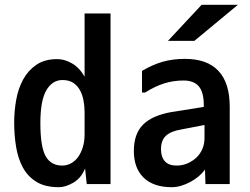

<svg xmlns="http://www.w3.org/2000/svg" viewBox="-20 -782 1040 799"><path d="M332 -316Q332 -340 327.5 -364Q323 -388 312.5 -407Q302 -426 284.5 -437.5Q267 -449 240 -449Q198 -449 173 -406.5Q148 -364 148 -270Q148 -171 170 -132Q192 -93 239 -93Q258 -93 275 -102Q292 -111 304.5 -128Q317 -145 324.5 -169Q332 -193 332 -222ZM218 -536Q249 -536 280 -518Q311 -500 332 -463V-726H440V-16H341L334 -81Q318 -41 285.5 -22Q253 -3 225 -3Q168 -3 132 -25Q96 -47 75.5 -84.5Q55 -122 47 -170.5Q39 -219 39 -273Q39 -320 47.5 -367Q56 -414 76.5 -451.5Q97 -489 131.5 -512.5Q166 -536 218 -536Z M831 -262 733 -243Q691 -236 670.5 -217Q650 -198 650 -161Q650 -129 666 -111Q682 -93 715 -93Q739 -93 760 -102Q781 -111 797 -126Q813 -141 822 -162Q831 -183 831 -207ZM571 -397V-487Q615 -513 657 -525Q699 -537 750 -537Q842 -537 889 -487Q936 -437 936 -338V-16H835L833 -76Q822 -61 806.5 -48Q791 -35 772.5 -25Q754 -15 734 -9Q714 -3 695 -3Q619 -3 578 -42.5Q537 -82 537 -154Q537 -225 575.5 -263.5Q614 -302 695 -316L828 -337V-345Q828 -399 807 -423Q786 -447 744 -447Q702 -447 663.5 -435Q625 -423 584 -397ZM819 -762H970L789 -612H679Z"/></svg>

Font: D2Coding
Style: Bold
Weight: 700
Monospace: yes
Designer: Yong-Rak Park; Jeong-Hwan Yoon; Sang-Min Lee;
Foundry: NHN Corporation
Version: Version 1.3.2; Build 20180524